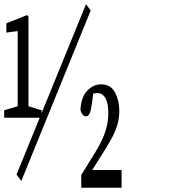

<svg xmlns="http://www.w3.org/2000/svg" viewBox="-50 -758 861 904"><path d="M-30.3 -203.6V-238.8L36.6 -258.8H80.1L146 -238.8V-203.6ZM33.2 -203.6V-611.8L-20 -604.5V-648.4L77.6 -687L84 -680.2V-203.6ZM50.3 94.2 27.8 64 355 -738.3 377 -708.5ZM332.5 126V65.9L398.4 -40.5Q419.9 -75.7 433.3 -106Q446.8 -136.2 453.4 -166.3Q460 -196.3 460 -226.6Q460 -272.5 446.3 -296.1Q432.6 -319.8 407.7 -319.8Q398.4 -319.8 387.7 -316.9Q377 -314 364.3 -304.7L391.6 -338.4L382.8 -270.5Q377.9 -235.4 371.6 -222.9Q365.2 -210.4 354.5 -210.4Q345.2 -210.4 338.9 -218.5Q332.5 -226.6 328.6 -239.7Q332 -300.8 360.6 -330.8Q389.2 -360.8 425.8 -360.8Q471.7 -360.8 491.7 -322.5Q511.7 -284.2 511.7 -236.3Q511.7 -201.2 502.2 -169.2Q492.7 -137.2 472.7 -101.1Q452.6 -64.9 419.9 -14.2L364.3 74.2L377.4 27.8V42.5H522.5V126Z"/></svg>

Font: Scarab Serif
Style: Condensed
Weight: 400
Designer: John Roberts
Foundry: Scarab
Version: 1.0